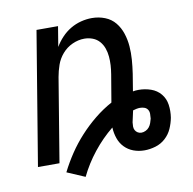

<svg xmlns="http://www.w3.org/2000/svg" viewBox="-70 -599 741 738"><g transform="rotate(-10 300.0 -229.5)"><path d="M206 69 136 39Q154 3 176.5 -30.5Q199 -64 226.5 -94Q254 -124 286 -150Q318 -176 353 -195L371 -302Q374 -320 375 -337Q376 -354 374.5 -371Q373 -388 367.5 -403.5Q362 -419 351.5 -431Q341 -443 325.5 -449Q310 -455 293 -455Q269 -455 246 -444.5Q223 -434 206.5 -415Q190 -396 182 -373Q174 -350 170 -327L116 0H32L118 -520H202L189 -441Q200 -460 216 -477Q232 -494 251.5 -505.5Q271 -517 292.5 -522.5Q314 -528 335 -528Q362 -528 386 -518.5Q410 -509 425.5 -490Q441 -471 449 -446.5Q457 -422 459 -396Q461 -370 459 -343.5Q457 -317 453 -290L442 -223Q447 -224 452.5 -224.5Q458 -225 464 -225Q489 -225 512 -217Q535 -209 550 -191Q565 -173 568.5 -148.5Q572 -124 568 -98Q564 -77 555 -56.5Q546 -36 529 -20.5Q512 -5 490 1.5Q468 8 447 8Q424 8 404 0.5Q384 -7 369.5 -22Q355 -37 348 -57.5Q341 -78 340 -100Q298 -66 263.5 -22.5Q229 21 206 69ZM447 -61Q455 -61 463.5 -65Q472 -69 477.5 -76Q483 -83 486 -91.5Q489 -100 491 -108Q492 -117 492 -126.5Q492 -136 487.5 -143Q483 -150 475 -153Q467 -156 457 -156Q451 -156 443.5 -154.5Q436 -153 430 -151L429 -147Q427 -137 424.5 -126.5Q422 -116 420 -106Q419 -98 419 -90Q419 -82 422.5 -75.5Q426 -69 432.5 -65Q439 -61 447 -61Z"/></g></svg>

Font: Iosevka Custom Oblique
Style: Regular
Weight: 400
Italic angle: -9°
Designer: Belleve Invis
Foundry: Belleve Invis
Version: Version 27.0.1